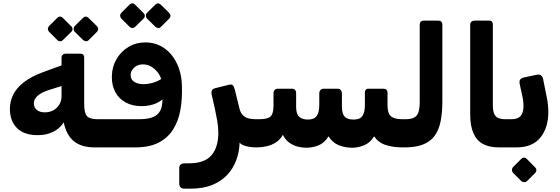

<svg xmlns="http://www.w3.org/2000/svg" viewBox="-20 -873 3339 1145"><path d="M544 6Q466 6 421 -30.5Q376 -67 360 -143Q336 -106 296.5 -86.5Q257 -67 205 -67Q123 -67 81 -109.5Q39 -152 39 -224Q39 -267 58 -307Q77 -347 121.5 -382Q166 -417 240 -444L347 -483V-529Q347 -540 354 -546.5Q361 -553 372 -553H461Q471 -553 476.5 -546.5Q482 -540 482 -530V-254Q482 -198 499 -180Q516 -162 563 -162H589Q596 -162 600 -157Q604 -152 604 -146V-22Q604 6 574 6ZM247 -203Q276 -203 298.5 -215.5Q321 -228 334 -250Q347 -272 347 -300V-360L268 -335Q226 -321 204 -301.5Q182 -282 182 -257Q182 -232 199.5 -217.5Q217 -203 247 -203ZM354 -633Q348 -627 338.5 -627Q329 -627 322 -634L272 -684Q266 -691 265.5 -700Q265 -709 272 -717L322 -767Q329 -774 338 -774Q347 -774 354 -767L404 -717Q412 -710 412.5 -700Q413 -690 405 -683ZM508 -633Q501 -626 492 -627Q483 -628 476 -634L425 -684Q419 -691 419 -700.5Q419 -710 425 -717L476 -767Q483 -774 491.5 -774Q500 -774 507 -767L558 -717Q565 -710 565.5 -700.5Q566 -691 558 -683Z M586 6Q570 6 564.5 0Q559 -6 559 -14Q559 -22 559 -27V-128Q559 -147 564 -154.5Q569 -162 586 -162H809Q870 -162 902.5 -179.5Q935 -197 944.5 -238Q954 -279 944 -348L977 -313Q957 -279 917 -259.5Q877 -240 824 -240Q770 -240 729.5 -262Q689 -284 667.5 -324Q646 -364 647 -418Q648 -474 674.5 -520Q701 -566 746 -593Q791 -620 846 -620Q911 -620 960 -585.5Q1009 -551 1037 -490Q1065 -429 1065 -350Q1067 -280 1055.5 -216Q1044 -152 1013 -102Q982 -52 927 -23Q872 6 787 6ZM834 -371Q861 -371 890 -379Q919 -387 941 -402Q934 -425 918 -444.5Q902 -464 880.5 -476.5Q859 -489 832 -489Q810 -489 793.5 -479.5Q777 -470 768 -455.5Q759 -441 759 -426Q759 -398 781.5 -384.5Q804 -371 834 -371ZM785 -712Q779 -706 769.5 -706Q760 -706 753 -713L703 -763Q697 -770 696.5 -779Q696 -788 703 -796L753 -846Q760 -853 769 -853Q778 -853 785 -846L835 -796Q843 -789 843.5 -779Q844 -769 836 -762ZM939 -712Q932 -705 923 -706Q914 -707 907 -713L856 -763Q850 -770 850 -779.5Q850 -789 856 -796L907 -846Q914 -853 922.5 -853Q931 -853 938 -846L989 -796Q996 -789 996.5 -779.5Q997 -770 989 -762Z M1080 252Q1063 252 1056 243.5Q1049 235 1049 220V129Q1049 114 1058 107.5Q1067 101 1083 101H1106Q1200 101 1241 53Q1282 5 1282 -81Q1282 -116 1275.5 -152.5Q1269 -189 1262 -222L1242 -310Q1239 -327 1245 -336Q1251 -345 1271 -349L1343 -367Q1358 -371 1365 -367Q1372 -363 1375 -354.5Q1378 -346 1381 -336L1408 -226Q1414 -201 1427.5 -187Q1441 -173 1460 -167.5Q1479 -162 1505 -162H1524Q1540 -162 1540 -147V-24Q1540 6 1510 6Q1474 6 1445.5 -2Q1417 -10 1409 -23Q1407 34 1388.5 83.5Q1370 133 1334 171Q1298 209 1244.5 230.5Q1191 252 1118 252Z M1807 8Q1784 8 1758 2Q1732 -4 1707.5 -20.5Q1683 -37 1667 -69Q1651 -40 1625 -23.5Q1599 -7 1569 -0.5Q1539 6 1510 6Q1495 6 1495 -9V-132Q1495 -162 1525 -162Q1576 -162 1593.5 -178.5Q1611 -195 1611 -243V-316Q1611 -329 1618 -336.5Q1625 -344 1638 -344H1721Q1746 -344 1746 -316V-235Q1746 -194 1764 -177Q1782 -160 1816 -160Q1854 -160 1869 -182Q1884 -204 1884 -246V-315Q1884 -328 1891 -336Q1898 -344 1910 -344H1993Q2005 -344 2012 -336Q2019 -328 2019 -315V-237Q2019 -197 2034.5 -178.5Q2050 -160 2089 -160Q2127 -160 2141.5 -182Q2156 -204 2156 -246V-321Q2156 -331 2161 -337.5Q2166 -344 2176 -344H2268Q2278 -344 2284.5 -337.5Q2291 -331 2291 -321V-244Q2291 -198 2311 -180Q2331 -162 2379 -162H2398Q2413 -162 2413 -147V-24Q2413 6 2381 6Q2323 6 2279.5 -8.5Q2236 -23 2211 -60Q2187 -21 2151 -6.5Q2115 8 2080 8Q2039 8 2001.5 -6.5Q1964 -21 1939 -60Q1915 -20 1879 -6Q1843 8 1807 8Z M2383 6Q2368 6 2368 -9V-132Q2368 -162 2398 -162Q2429 -162 2448 -171Q2467 -180 2475 -202.5Q2483 -225 2483 -266V-727Q2483 -737 2489.5 -743.5Q2496 -750 2506 -750H2595Q2606 -750 2612 -743.5Q2618 -737 2618 -727V-268Q2618 -201 2607.5 -149Q2597 -97 2571 -62Q2545 -27 2499.5 -10Q2454 7 2383 6Z M3009 6H2955Q2899 6 2861 -14Q2823 -34 2803.5 -78Q2784 -122 2784 -191V-726Q2784 -737 2791.5 -743.5Q2799 -750 2810 -750H2898Q2909 -750 2914 -743.5Q2919 -737 2919 -727V-247Q2919 -213 2927 -194.5Q2935 -176 2952 -169Q2969 -162 2996 -162H3024Q3039 -162 3039 -147V-24Q3039 6 3009 6Z M3010 6Q3002 6 2998 1Q2994 -4 2994 -11V-136Q2994 -150 3002 -156Q3010 -162 3024 -162H3031Q3068 -162 3085 -181.5Q3102 -201 3102 -243Q3102 -255 3100.5 -268Q3099 -281 3096 -295L3079 -373Q3076 -391 3082.5 -399Q3089 -407 3104 -411L3180 -427Q3212 -434 3219 -401L3240 -296Q3245 -274 3247.5 -249Q3250 -224 3250 -206Q3250 -111 3202.5 -52.5Q3155 6 3060 6ZM3122 208Q3115 214 3105.5 213.5Q3096 213 3089 207L3039 157Q3033 150 3033 140.5Q3033 131 3039 124L3089 74Q3096 67 3105 67Q3114 67 3121 74L3170 124Q3178 131 3178.5 140.5Q3179 150 3172 158Z"/></svg>

Font: Rubik
Style: Bold
Weight: 700
Designer: Hubert and Fischer
Foundry: Hubert and Fischer
Version: Version 2.300;gftools[0.9.30]